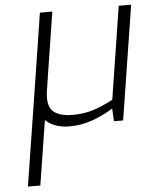

<svg xmlns="http://www.w3.org/2000/svg" viewBox="-55 -579 702 893"><g transform="rotate(-5 295.5 -132.5)"><path d="M256 6Q221 6 193 -4Q165 -14 145.5 -32.5Q126 -51 116 -77.5Q106 -104 106 -136Q106 -148 107.5 -159Q109 -170 110 -181L165 -533H223L166 -171Q165 -162 164 -153Q163 -144 163 -136Q163 -84 194 -65Q225 -46 274 -46Q328 -46 371 -59.5Q414 -73 465 -100L533 -533H591L507 0H464L461 -60Q418 -32 365.5 -13Q313 6 256 6ZM39 268 117 -226H175L97 268Z"/></g></svg>

Font: Exo Thin Light
Style: Italic
Weight: 300
Italic angle: -9°
Version: Version 2.000